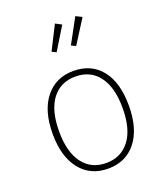

<svg xmlns="http://www.w3.org/2000/svg" viewBox="-147 -893 855 1001"><g transform="rotate(-20 281.0 -393.0)"><path d="M277 -796 311 -778 234 -652 210 -664ZM390 -796 424 -779 341 -648 316 -660ZM282 -531Q381 -531 437 -461Q493 -391 493 -262Q493 -134 436 -62Q379 10 281 10Q182 10 125.5 -61.5Q69 -133 69 -259Q69 -387 126.5 -459Q184 -531 282 -531ZM105 -259Q105 -145 151.5 -83Q198 -21 281 -21Q363 -21 410.5 -83Q458 -145 458 -262Q458 -377 411.5 -438.5Q365 -500 282 -500Q199 -500 152 -438Q105 -376 105 -259Z"/></g></svg>

Font: Fira Sans UltraLight
Style: Regular
Weight: 200
Designer: Carrois Corporate & Edenspiekermann AG
Foundry: Carrois Corporate GbR & Edenspiekermann AG
Version: Version 4.106;PS 004.106;hotconv 1.0.70;makeotf.lib2.5.58329